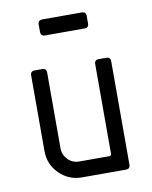

<svg xmlns="http://www.w3.org/2000/svg" viewBox="-74 -681 585 738"><g transform="rotate(-10 218.5 -312.5)"><path d="M142.1 -624.5H295.4Q312 -624.5 312 -607.9V-578.6Q312 -562 295.4 -562H142.1Q124.5 -562 124.5 -578.6V-607.9Q124.5 -624.5 142.1 -624.5ZM62 -124.5V-419.9Q62 -436.5 78.6 -436.5H107.9Q124.5 -436.5 124.5 -419.9V-124.5Q124.5 -98.6 142.6 -80.3Q160.6 -62 186.5 -62H303.7Q312 -62 312 -70.3V-419.9Q312 -436.5 328.6 -436.5H357.9Q374.5 -436.5 374.5 -419.9V-16.6Q374.5 0 357.9 0H186.5Q134.8 0 98.4 -36.4Q62 -72.8 62 -124.5Z"/></g></svg>

Font: GOSTRUS
Style: type_B
Weight: 400
Designer: Юрий и Татьяна Кривогуз
Version: Version 02.00